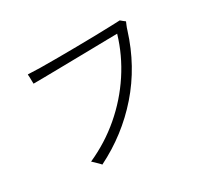

<svg xmlns="http://www.w3.org/2000/svg" viewBox="-137 -922 1273 1165"><g transform="rotate(-30 500.0 -339.5)"><path d="M278 13Q275 8 264 -2.5Q253 -13 242.5 -23.5Q232 -34 228 -37Q356 -94 460.5 -183.5Q565 -273 640 -387Q715 -501 753 -630Q727 -630 680 -629Q633 -628 574.5 -627Q516 -626 454 -625Q392 -624 334 -623Q276 -622 231 -621.5Q186 -621 162 -621Q162 -626 161.5 -640Q161 -654 161 -667Q160 -674 160 -679.5Q160 -685 160 -687Q191 -685 245 -684Q299 -683 365 -683.5Q431 -684 499.5 -684.5Q568 -685 630.5 -686.5Q693 -688 740 -689.5Q787 -691 807 -692Q810 -689 822 -679.5Q834 -670 837 -668Q833 -658 827.5 -645.5Q822 -633 817 -616Q750 -402 610.5 -242.5Q471 -83 278 13Z"/></g></svg>

Font: Zen Kaku Gothic Antique
Style: Regular
Weight: 400
Designer: Yoshimichi Ohira
Foundry: Positype
Version: Version 1.001